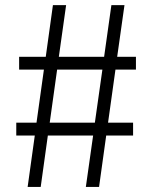

<svg xmlns="http://www.w3.org/2000/svg" viewBox="-20 -740 602 760"><path d="M44.4 -254.4H124.5L153.8 -464.4H55.7V-515.1H161.1L189.5 -719.7H241.7L212.9 -515.1H392.1L420.9 -719.7H472.7L443.8 -515.1H518.1V-464.4H437L407.7 -254.4H506.8V-203.6H400.4L372.1 0H319.8L348.6 -203.6H169.4L141.1 0H89.4L117.7 -203.6H44.4ZM355.5 -254.4 385.3 -464.4H206.1L176.8 -254.4Z"/></svg>

Font: Reddit Mono Light
Style: Regular
Weight: 300
Monospace: yes
Designer: Stephen Hutchings
Foundry: Reddit
Version: Version 1.011